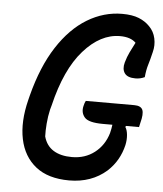

<svg xmlns="http://www.w3.org/2000/svg" viewBox="-53 -766 706 833"><g transform="rotate(5 300.0 -350.0)"><path d="M321 -330H532Q561 -330 568.5 -313Q576 -296 565 -255L561 -237H504L502 -232Q510 -220 512 -198.5Q514 -177 509 -154Q501 -120 484.5 -91Q468 -62 442 -38Q376 20 279 20Q187 20 133 -23Q79 -66 63.5 -141Q48 -216 72 -312L77 -332Q110 -460 166 -546.5Q222 -633 294 -676.5Q366 -720 446 -720Q490 -720 518.5 -708.5Q547 -697 566 -677Q587 -656 593.5 -626Q600 -596 592 -566Q584 -532 577 -509.5Q570 -487 567 -455Q548 -446 527 -446Q492 -446 479.5 -464Q467 -482 475 -511Q482 -536 492.5 -557.5Q503 -579 514 -600Q491 -623 445 -623Q360 -623 286.5 -540Q213 -457 175 -297L170 -279Q163 -249 160.5 -217Q158 -185 159 -161Q170 -121 201.5 -101.5Q233 -82 282 -82Q339 -82 380.5 -114Q422 -146 438 -200Q443 -220 445 -237H404Q341 -237 323.5 -257.5Q306 -278 313 -307Q316 -321 321 -330Z"/></g></svg>

Font: Recursive Mn Csl St Med
Style: Italic
Weight: 500
Italic angle: -15°
Monospace: yes
Version: Version 1.079;hotconv 1.0.112;makeotfexe 2.5.65598; ttfautoh